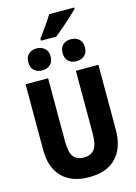

<svg xmlns="http://www.w3.org/2000/svg" viewBox="-162 -1217 925 1309"><g transform="rotate(-15 300.0 -562.0)"><path d="M299 10Q177 10 110 -57.5Q43 -125 43 -250V-714H202V-270Q202 -192 225.5 -160.5Q249 -129 299 -129Q349 -129 373.5 -161Q398 -193 398 -271V-714H557V-253Q557 -131 492 -60.5Q427 10 299 10ZM420 -776Q386 -776 364 -795.5Q342 -815 342 -853Q342 -893 364 -912Q386 -931 420 -931Q454 -931 476.5 -911.5Q499 -892 499 -853Q499 -815 476.5 -795.5Q454 -776 420 -776ZM178 -776Q144 -776 122 -795.5Q100 -815 100 -853Q100 -893 122 -912Q144 -931 178 -931Q211 -931 234 -911.5Q257 -892 257 -853Q257 -815 234 -795.5Q211 -776 178 -776ZM221 -988Q245 -1020 273.5 -1060.5Q302 -1101 322 -1134H499V-1124Q481 -1106 451 -1078.5Q421 -1051 388 -1022.5Q355 -994 330 -974H221Z"/></g></svg>

Font: Noto Sans Mono ExtraBold
Style: Regular
Weight: 800
Designer: Monotype Design Team
Foundry: Monotype Imaging Inc.
Version: Version 2.014